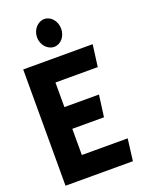

<svg xmlns="http://www.w3.org/2000/svg" viewBox="-174 -1030 847 1122"><g transform="rotate(-20 249.0 -469.0)"><path d="M172 -861C172 -813 208 -775 248 -775C289 -775 322 -813 322 -861C322 -909 289 -948 248 -948C208 -948 172 -910 172 -861ZM183 -424V-577H446L464 -713H32V10H451L468 -126H183V-289H380L398 -424Z"/></g></svg>

Font: Bluebird
Style: SfBdNrw
Weight: 700
Designer: Jasper
Foundry: Cannot Into Space Fonts
Version: Version 0.98